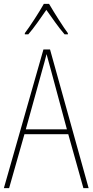

<svg xmlns="http://www.w3.org/2000/svg" viewBox="-20 -970 477 990"><path d="M233 -950H206C182 -907 134 -833 108 -799V-793H126C156 -827 193 -882 219 -919C247 -880 282 -828 313 -793H330V-799C310 -825 259 -905 233 -950ZM410 0H437L238 -715H204L0 0H27L106 -278H332ZM243 -607 325 -303H113L197 -606C206 -638 213 -662 220 -691C228 -660 235 -637 243 -607Z"/></svg>

Font: Noto Sans Ethiopic Condensed Thin
Style: Regular
Weight: 100
Width: 3
Designer: Monotype Design Team
Foundry: Monotype Imaging Inc.
Version: Version 2.102